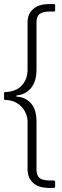

<svg xmlns="http://www.w3.org/2000/svg" viewBox="-20 -762 307 947"><path d="M224 -742H245Q252 -742 252 -737V-711Q252 -705 245 -705H224Q190 -705 175 -692.5Q160 -680 160 -652V-419Q160 -361 133.5 -328.5Q107 -296 66 -292Q60 -291 59.5 -288.5Q59 -286 66 -285Q107 -282 133.5 -251.5Q160 -221 160 -162V73Q160 102 174 115Q188 128 225 128H244Q252 128 252 136V157Q252 165 244 165H225Q169 165 142.5 139.5Q116 114 116 73V-162Q116 -187 103 -212Q90 -237 64.5 -253Q39 -269 4 -269Q0 -269 0 -275V-302Q0 -308 4 -308Q58 -309 87 -340Q116 -371 116 -419V-652Q116 -693 143.5 -717.5Q171 -742 224 -742Z"/></svg>

Font: Libre Franklin Thin
Style: Regular
Weight: 250
Designer: Pablo Impallari, Rodrigo Fuenzalida
Foundry: Impallari Type
Version: Version 1.002; ttfautohint (v1.5)